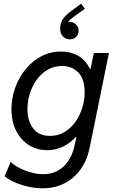

<svg xmlns="http://www.w3.org/2000/svg" viewBox="-20 -804 624 1038"><path d="M210.9 213.9Q170.9 213.9 130.6 204.6Q90.3 195.3 57.1 180.4Q23.9 165.5 5.4 148.4L37.6 71.3Q53.7 87.4 82.3 102.5Q110.8 117.7 145.8 127.7Q180.7 137.7 213.9 137.7Q257.8 137.7 292 119.1Q326.2 100.6 349.1 66.4Q372.1 32.2 382.3 -13.7L393.1 -62.5H376.5L406.7 -122.1L459.5 -381.8L444.3 -432.6H469.7L487.3 -517.6H568.8L465.3 -7.8Q451.7 61 416.3 110.6Q380.9 160.2 328.6 187Q276.4 213.9 210.9 213.9ZM233.9 7.8Q179.7 7.8 136.2 -19.5Q92.8 -46.9 67.4 -96.7Q42 -146.5 42 -213.9Q42 -272.9 61.8 -328.6Q81.5 -384.3 117.7 -428.7Q153.8 -473.1 202.6 -499.3Q251.5 -525.4 310.1 -525.4Q362.8 -525.4 402.6 -502.4Q442.4 -479.5 464.8 -434.1Q487.3 -388.7 487.3 -321.3Q487.3 -261.2 469.2 -202.9Q451.2 -144.5 417.7 -96.9Q384.3 -49.3 337.6 -20.8Q291 7.8 233.9 7.8ZM250.5 -69.3Q293.5 -69.3 328.1 -89.8Q362.8 -110.4 387.2 -144.5Q411.6 -178.7 424.6 -220.5Q437.5 -262.2 437.5 -305.2Q437.5 -377 403.3 -412.1Q369.1 -447.3 315.4 -447.3Q272.9 -447.3 238.5 -427.5Q204.1 -407.7 179.4 -374.3Q154.8 -340.8 141.6 -299.3Q128.4 -257.8 128.4 -214.8Q128.4 -149.9 159.4 -109.6Q190.4 -69.3 250.5 -69.3ZM418.5 -784.2 438.5 -756.3 385.3 -718.3Q375 -710.9 364.5 -702.4Q354 -693.8 347.4 -683.6Q340.8 -673.3 341.3 -660.2H329.6Q331.1 -669.9 337.6 -678Q344.2 -686 358.4 -686Q375 -686 390.1 -672.1Q405.3 -658.2 405.3 -637.2Q405.3 -619.1 391.8 -605.2Q378.4 -591.3 357.4 -591.3Q337.4 -591.3 321.3 -606Q305.2 -620.6 305.2 -648.9Q305.2 -682.1 323.2 -705.1Q341.3 -728 362.3 -742.2Z"/></svg>

Font: Reddit Sans
Style: Italic
Weight: 400
Italic angle: -11.25°
Designer: Stephen Hutchings
Version: Version 1.013